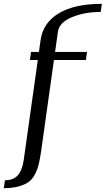

<svg xmlns="http://www.w3.org/2000/svg" viewBox="-49 -770 550 998"><path d="M164.1 20.5Q158.2 59.6 151.9 85.4Q145.5 111.3 132.3 136.7Q119.1 162.1 99.1 176.3Q79.1 190.4 46.9 199.2Q14.6 208 -29.3 208L-23.4 167Q20.5 167 43.5 141.1Q66.4 115.2 74.2 62.5L147.5 -458H106.4L112.3 -500H153.3L162.1 -562.5Q174.8 -651.4 256.3 -700.7Q337.9 -750 480.5 -750L474.6 -708Q390.6 -708 324.7 -680.7Q258.8 -653.3 252 -604.5L237.3 -500H403.3L397.5 -458H231.4Z"/></svg>

Font: okolaks
Style: RegularItalic
Weight: 500
Italic angle: -8°
Version: Version 000.6.0